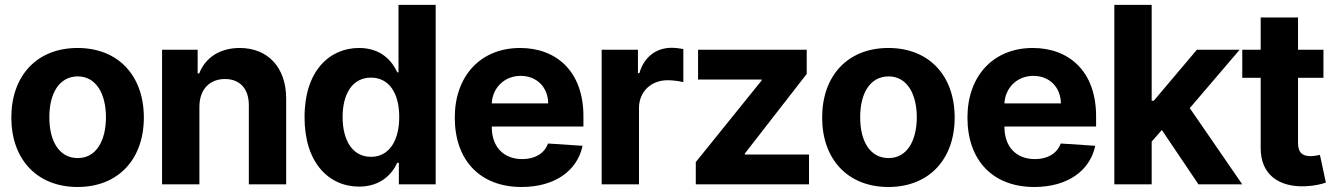

<svg xmlns="http://www.w3.org/2000/svg" viewBox="-20 -747 5408 778"><path d="M294.4 10.7C459.9 10.7 562.9 -102.6 562.9 -270.6C562.9 -439.6 459.9 -552.6 294.4 -552.6C128.9 -552.6 25.9 -439.6 25.9 -270.6C25.9 -102.6 128.9 10.7 294.4 10.7ZM180 -272C179.7 -366.8 218.8 -437.1 295.1 -437.5C370 -437.1 409.1 -366.8 409.4 -272C409.1 -176.5 370 -106.5 295.1 -106.5C218.8 -106.5 179.7 -176.5 180 -272Z M788 -315.3C788.4 -385.7 830.3 -426.8 891.7 -426.8C952.1 -426.8 988.6 -387.1 988.3 -320.3V0H1139.6V-347.3C1139.6 -474.4 1065 -552.6 951.3 -552.6C870.4 -552.6 811.8 -512.8 787.3 -449.6H780.9V-545.5H636.7V0H788Z M1435 9.2C1523.1 8.9 1568.9 -41.9 1589.8 -87.4H1596.2V0H1745.4V-727.3H1594.8V-453.8H1589.8C1569.6 -498.2 1525.9 -552.6 1435 -552.6C1315 -552.6 1213.8 -459.5 1214.1 -272C1213.8 -89.5 1310.7 8.9 1435 9.2ZM1368.3 -272.7C1368.3 -367.2 1408 -432.2 1483.3 -432.5C1556.5 -432.2 1597.7 -370 1597.7 -272.7C1597.7 -175.4 1555.8 -111.5 1483.3 -111.5C1408.7 -111.5 1368.3 -177.6 1368.3 -272.7Z M2093.4 10.7C2228.3 10.7 2319.2 -55 2340.6 -156.2L2200.6 -165.5C2185.4 -123.9 2146.3 -102.3 2096.2 -102.3C2020.2 -102.3 1972.3 -152.3 1972.7 -233.7V-234.4H2344.1V-275.6C2344.1 -460.9 2231.5 -552.6 2087.7 -552.6C1926.8 -552.6 1822.8 -438.6 1822.8 -270.6C1822.8 -97.3 1925.4 10.7 2093.4 10.7ZM1972.7 -328.1C1975.5 -389.9 2022.7 -439.6 2089.8 -439.6C2155.5 -439.6 2201 -392.8 2201.3 -328.1Z M2418 0H2569.2V-308.9C2569.2 -375.7 2618.3 -421.9 2685 -421.9C2706 -421.9 2734.7 -418.3 2748.9 -414.1V-548.3C2735.4 -551.1 2716.6 -553.3 2701.3 -553.3C2640.3 -553.3 2590.2 -517.8 2570.7 -450.3H2565V-545.5H2418Z M2799.4 0H3258.2V-120.7H2998.2V-125L3248.9 -447.4V-545.5H2808.6V-424.7H3066.4V-421.2L2799.4 -90.2Z M3579.9 10.7C3745.4 10.7 3848.4 -102.6 3848.4 -270.6C3848.4 -439.6 3745.4 -552.6 3579.9 -552.6C3414.4 -552.6 3311.4 -439.6 3311.4 -270.6C3311.4 -102.6 3414.4 10.7 3579.9 10.7ZM3465.6 -272C3465.2 -366.8 3504.3 -437.1 3580.6 -437.5C3655.5 -437.1 3694.6 -366.8 3695 -272C3694.6 -176.5 3655.5 -106.5 3580.6 -106.5C3504.3 -106.5 3465.2 -176.5 3465.6 -272Z M4170.8 10.7C4305.8 10.7 4396.7 -55 4418 -156.2L4278.1 -165.5C4262.8 -123.9 4223.7 -102.3 4173.7 -102.3C4097.7 -102.3 4049.7 -152.3 4050.1 -233.7V-234.4H4421.5V-275.6C4421.5 -460.9 4308.9 -552.6 4165.1 -552.6C4004.3 -552.6 3900.2 -438.6 3900.2 -270.6C3900.2 -97.3 4002.8 10.7 4170.8 10.7ZM4050.1 -328.1C4052.9 -389.9 4100.1 -439.6 4167.3 -439.6C4233 -439.6 4278.4 -392.8 4278.8 -328.1Z M4495.4 0H4646.7V-173.3L4687.9 -220.2L4836.3 0H5013.8L4801.1 -308.9L5003.2 -545.5H4829.9L4655.2 -338.8H4646.7V-727.3H4495.4Z M5342.7 -545.5H5239.7V-676.1H5088.4V-545.5H5013.8V-431.8H5088.4V-147.7C5087.7 -40.8 5160.5 12.1 5270.2 7.8C5309.3 6 5337 -1.8 5352.6 -7.1L5328.5 -119.3C5321 -117.9 5305 -114.3 5290.8 -114.3C5260.7 -114.3 5239.7 -125.7 5239.7 -167.6V-431.8H5342.7Z"/></svg>

Font: RED Number
Style: Bold
Weight: 700
Designer: RED UED
Foundry: rsms
Version: Version 1.003;FEAKit 1.0